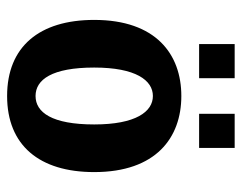

<svg xmlns="http://www.w3.org/2000/svg" viewBox="-90 -580 680 540"><g transform="rotate(90 250.0 -310.0)"><path d="M250 -400C294 -400 330 -352 330 -235C330 -116 296 -70 250 -70C204 -70 170 -116 170 -235C170 -352 206 -400 250 -400ZM250 -480C133 -480 36 -409 36 -235C36 -81 111 10 250 10C389 10 464 -81 464 -235C464 -409 367 -480 250 -480ZM300 -530H396V-630H300ZM104 -530H200V-630H104Z"/></g></svg>

Font: Tanklager Original
Style: Regular
Weight: 400
Designer: Ariel Martín Pérez
Foundry: Tunera Type Foundry
Version: Version 1.000;Glyphs 3.3 (3310)